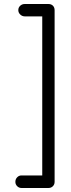

<svg xmlns="http://www.w3.org/2000/svg" viewBox="-20 -815 358 963"><path d="M87.9 127.9Q75.2 127.9 66.2 118.9Q57.1 109.9 57.1 97.2Q57.1 83.5 66.2 74.2Q75.2 64.9 87.9 64.9H191.9V-732.9H104Q91.3 -732.9 81.5 -742.2Q71.8 -751.5 71.8 -764.2Q71.8 -777.3 81.3 -786.1Q90.8 -794.9 104 -794.9H223.1Q236.8 -794.9 245.4 -786.4Q253.9 -777.8 253.9 -764.2V97.2Q253.9 110.4 245.1 119.1Q236.3 127.9 223.1 127.9Z"/></svg>

Font: Comic Neue
Style: Regular
Weight: 400
Designer: Craig Rozynski
Foundry: Craig Rozynski
Version: Version 2.003;hotconv 1.0.109;makeotfexe 2.5.65596